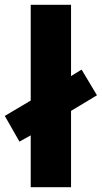

<svg xmlns="http://www.w3.org/2000/svg" viewBox="-33 -873 424 800"><path d="M95 -93V-309L48 -283L-13 -390L95 -454V-853H263V-556L307 -583L371 -476L263 -411V-93Z"/></svg>

Font: Noto Sans Telugu UI ExtraBold
Style: Regular
Weight: 800
Designer: Jelle Bosma - Monotype Design Team
Foundry: Monotype Imaging Inc.
Version: Version 2.005; ttfautohint (v1.8.4.7-5d5b)